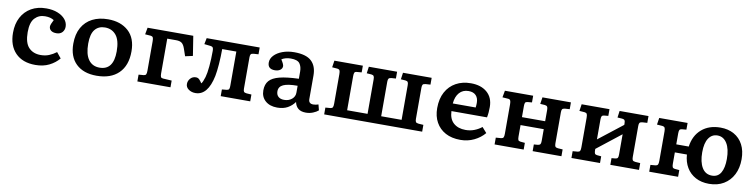

<svg xmlns="http://www.w3.org/2000/svg" viewBox="-17 -1177 7198 1833"><g transform="rotate(10 3582.5 -260.5)"><path d="M317 14Q193 14 124 -57Q55 -128 55 -252Q55 -338 88.5 -401.5Q122 -465 183.5 -500.5Q245 -536 330 -536Q392 -536 439.5 -517Q487 -498 513.5 -466Q540 -434 540 -395Q540 -363 520 -341Q500 -319 463 -319Q429 -319 410.5 -333.5Q392 -348 392 -372Q392 -391 417 -438Q400 -449 379 -454.5Q358 -460 330 -460Q270 -460 231 -418.5Q192 -377 192 -282Q192 -179 235 -133.5Q278 -88 351 -88Q396 -88 432.5 -103Q469 -118 502 -143L546 -89Q509 -44 451.5 -15Q394 14 317 14Z M910 14Q783 14 711.5 -55Q640 -124 640 -249Q640 -342 676 -406Q712 -470 776.5 -503Q841 -536 928 -536Q1051 -536 1125.5 -468.5Q1200 -401 1200 -272Q1200 -135 1124 -60.5Q1048 14 910 14ZM926 -67Q1061 -67 1061 -248Q1061 -355 1020.5 -404.5Q980 -454 912 -454Q850 -454 815 -411Q780 -368 780 -275Q780 -172 818 -119.5Q856 -67 926 -67Z M1305 0V-66L1355 -70Q1371 -72 1376.5 -82Q1382 -92 1382 -118V-404Q1382 -430 1376.5 -440Q1371 -450 1355 -452L1300 -456L1312 -522H1755L1785 -332L1712 -316L1688 -386Q1675 -424 1656 -438Q1637 -452 1602 -452H1515V-115Q1515 -91 1520 -81Q1525 -71 1541 -70L1626 -65V0Z M1869 13Q1831 13 1803 -7Q1775 -27 1775 -59Q1775 -89 1796 -112.5Q1817 -136 1849 -136Q1870 -136 1883.5 -121.5Q1897 -107 1909 -88Q1923 -102 1939 -155Q1950 -192 1956.5 -262Q1963 -332 1963 -413Q1963 -435 1957 -444Q1951 -453 1935 -455L1873 -462L1885 -522H2399V-456L2352 -453Q2331 -451 2325 -442Q2319 -433 2319 -412V-110Q2319 -89 2325 -80Q2331 -71 2352 -69L2399 -66V0H2113V-65L2156 -69Q2174 -71 2180 -79Q2186 -87 2186 -111V-445H2049Q2049 -371 2043.5 -299Q2038 -227 2029 -181Q1989 13 1869 13Z M2662 14Q2590 14 2547 -24Q2504 -62 2504 -125Q2504 -184 2534.5 -219Q2565 -254 2634 -271.5Q2703 -289 2819 -293V-362Q2819 -410 2797.5 -440Q2776 -470 2710 -470Q2683 -470 2659 -463Q2635 -456 2622 -446Q2637 -423 2643.5 -408Q2650 -393 2650 -385Q2650 -362 2630 -347.5Q2610 -333 2578 -333Q2509 -333 2509 -396Q2509 -434 2538.5 -465.5Q2568 -497 2619 -516Q2670 -535 2733 -535Q2848 -535 2899.5 -487Q2951 -439 2951 -348V-119Q2951 -75 2996 -75Q3020 -75 3046 -84L3060 -29Q3041 -12 3008.5 1Q2976 14 2940 14Q2892 14 2865.5 -8Q2839 -30 2831 -70Q2804 -32 2762.5 -9Q2721 14 2662 14ZM2715 -70Q2759 -70 2789 -95Q2819 -120 2819 -158V-225Q2724 -225 2681 -205Q2638 -185 2638 -140Q2638 -107 2658 -88.5Q2678 -70 2715 -70Z M3116 0V-66L3165 -70Q3181 -72 3186.5 -82Q3192 -92 3192 -118V-404Q3192 -430 3186.5 -440Q3181 -450 3165 -452L3113 -456L3123 -522H3399V-457L3351 -453Q3335 -452 3330 -441.5Q3325 -431 3325 -408V-77H3523V-412Q3523 -435 3516.5 -443.5Q3510 -452 3493 -454L3448 -457L3457 -522H3731V-456L3688 -453Q3668 -451 3661.5 -442Q3655 -433 3655 -412V-77H3853V-412Q3853 -435 3847 -443.5Q3841 -452 3823 -454L3779 -457L3788 -522H4066V-456L4019 -453Q3998 -451 3992 -442Q3986 -433 3986 -412V-110Q3986 -89 3992 -80Q3998 -71 4019 -69L4066 -66V0Z M4438 14Q4353 14 4293 -18.5Q4233 -51 4200.5 -109.5Q4168 -168 4168 -247Q4168 -338 4203 -402.5Q4238 -467 4300.5 -501.5Q4363 -536 4445 -536Q4544 -536 4602.5 -485Q4661 -434 4661 -343Q4661 -318 4659 -292.5Q4657 -267 4652 -242H4307Q4310 -165 4354 -126.5Q4398 -88 4470 -88Q4515 -88 4554 -103Q4593 -118 4626 -144L4671 -93Q4631 -45 4570 -15.5Q4509 14 4438 14ZM4307 -316H4529Q4532 -338 4532 -361Q4532 -407 4507.5 -433Q4483 -459 4436 -459Q4380 -459 4346.5 -421Q4313 -383 4307 -316Z M4768 0V-66L4820 -70Q4836 -72 4841.5 -82Q4847 -92 4847 -118V-404Q4847 -430 4841 -440.5Q4835 -451 4820 -452L4764 -456L4776 -522H5050V-457L5006 -453Q4989 -451 4984.5 -441Q4980 -431 4980 -408V-302H5205V-412Q5205 -435 5198.5 -443.5Q5192 -452 5175 -454L5130 -457L5140 -522H5416V-456L5370 -453Q5350 -451 5344 -442Q5338 -433 5338 -412V-110Q5338 -89 5344 -80Q5350 -71 5370 -69L5416 -66V0H5137V-65L5175 -68Q5192 -70 5198.5 -78.5Q5205 -87 5205 -110V-225H4980V-114Q4980 -91 4984.5 -81Q4989 -71 5006 -69L5050 -65V0Z M5513 0V-66L5562 -70Q5578 -72 5583.5 -82Q5589 -92 5589 -118V-404Q5589 -430 5583.5 -440Q5578 -450 5562 -452L5510 -456L5520 -522H5790V-457L5748 -453Q5732 -451 5727 -441Q5722 -431 5722 -408V-217L5955 -399V-412Q5955 -435 5949 -443.5Q5943 -452 5925 -454L5879 -457L5888 -522H6168V-456L6121 -453Q6100 -451 6094 -442Q6088 -433 6088 -412V-110Q6088 -89 6094 -80Q6100 -71 6121 -69L6168 -66V0H5890V-65L5925 -68Q5943 -70 5949 -78.5Q5955 -87 5955 -110V-308L5722 -125V-114Q5722 -91 5727 -81Q5732 -71 5748 -69L5790 -65V0Z M6848 15Q6773 15 6717.5 -15Q6662 -45 6630 -98.5Q6598 -152 6593 -224H6476V-114Q6476 -91 6481 -81Q6486 -71 6502 -69L6547 -65V0H6267V-66L6316 -70Q6332 -72 6338 -82Q6344 -92 6344 -118V-404Q6344 -430 6338 -440Q6332 -450 6316 -452L6262 -456L6272 -522H6547V-457L6502 -453Q6486 -451 6481 -441Q6476 -431 6476 -408V-302H6597Q6612 -410 6683 -471.5Q6754 -533 6866 -533Q6940 -533 6996.5 -501.5Q7053 -470 7084 -411Q7115 -352 7115 -270Q7115 -185 7082.5 -121Q7050 -57 6990 -21Q6930 15 6848 15ZM6863 -67Q6920 -67 6948 -114.5Q6976 -162 6976 -248Q6976 -345 6942 -399.5Q6908 -454 6850 -454Q6796 -454 6764.5 -407.5Q6733 -361 6733 -271Q6733 -177 6766 -122Q6799 -67 6863 -67Z"/></g></svg>

Font: Literata 7pt SemiBold
Style: Regular
Weight: 600
Designer: Latin by Veronika Burian and Jose Scaglione. Greek by Irene Vlachou. Cyrillic by Vera Evstafieva.
Foundry: TypeTogether
Version: Version 3.002